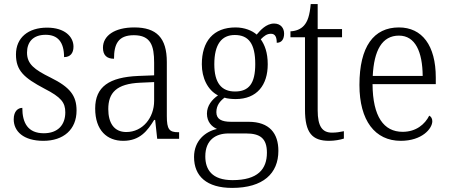

<svg xmlns="http://www.w3.org/2000/svg" viewBox="-20 -678 2197 938"><path d="M192 10C290 10 354 -45 354 -138C354 -211 322 -252 227 -299C148 -338 112 -365 112 -421C112 -471 140 -508 203 -508C262 -508 293 -473 293 -399C323 -399 339 -418 339 -450C339 -499 296 -543 210 -543C118 -543 58 -494 58 -412C58 -333 97 -298 197 -245C279 -203 299 -177 299 -129C299 -68 263 -27 194 -27C116 -27 89 -78 89 -151C69 -151 47 -136 47 -95C47 -37 94 10 192 10Z M582 10C664 10 701 -40 733 -92H738L748 0H855V-32H851C807 -32 795 -46 795 -111V-375C795 -493 745 -544 636 -544C539 -544 483 -503 483 -445C483 -408 502 -391 537 -391C537 -462 557 -506 634 -506C717 -506 733 -454 733 -372V-310L656 -307C513 -301 445 -254 445 -148C445 -40 504 10 582 10ZM597 -33C536 -33 509 -79 509 -145C509 -224 548 -269 666 -274L733 -277V-185C733 -103 677 -33 597 -33Z M1114 240C1266 240 1340 169 1340 59C1340 -26 1297 -83 1194 -83H1109C1062 -83 1037 -96 1037 -130C1037 -164 1056 -185 1077 -201C1088 -196 1116 -194 1131 -194C1236 -194 1288 -263 1288 -364C1288 -422 1273 -459 1254 -486C1271 -503 1284 -513 1304 -513C1325 -513 1332 -496 1332 -469C1357 -469 1368 -488 1368 -514C1368 -540 1352 -563 1319 -563C1280 -563 1251 -529 1234 -509C1213 -528 1175 -544 1131 -544C1022 -544 966 -476 966 -364C966 -298 994 -238 1045 -212C1016 -192 991 -162 991 -123C991 -82 1015 -59 1040 -48C985 -36 928 8 928 89C928 183 990 240 1114 240ZM1128 -231C1062 -231 1027 -273 1027 -364C1027 -462 1063 -507 1127 -507C1195 -507 1227 -464 1227 -365C1227 -270 1196 -231 1128 -231ZM1116 202C1015 202 983 150 983 86C983 4 1036 -26 1096 -26H1182C1251 -26 1284 -2 1284 68C1284 148 1240 202 1116 202Z M1588 10C1614 10 1642 5 1660 -1V-37C1640 -33 1624 -30 1602 -30C1555 -30 1532 -60 1532 -139V-496H1651V-536H1532V-658H1498C1493 -603 1483 -573 1465 -553C1449 -535 1425 -526 1399 -525V-496H1470V-143C1470 -29 1505 10 1588 10Z M1938 10C2041 10 2092 -49 2092 -86C2092 -100 2085 -109 2077 -113C2056 -71 2013 -34 1947 -34C1855 -34 1801 -108 1800 -267H2109V-299C2109 -456 2042 -544 1929 -544C1806 -544 1736 -451 1736 -263C1736 -89 1812 10 1938 10ZM2045 -307H1801C1807 -431 1846 -504 1929 -504C2009 -504 2044 -425 2045 -307Z"/></svg>

Font: Noto Serif Bengali SemiCondensed Light
Style: Regular
Weight: 300
Width: 4
Designer: Juan Bruce, Universal Thirst, Indian Type Foundry and the Monotype Design Team.
Foundry: Monotype Imaging Inc.
Version: Version 2.003